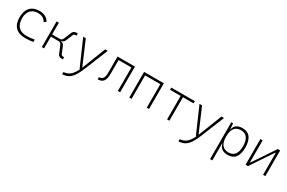

<svg xmlns="http://www.w3.org/2000/svg" viewBox="135 -1822 5002 3351"><g transform="rotate(30 2636.5 -146.0)"><path d="M342.8 9.8C396.5 9.8 453.6 6.3 506.8 -7.3L501 -51.8C450.7 -41.5 397.9 -35.2 344.7 -35.2C200.2 -35.2 125 -113.8 125 -264.6C125 -403.8 198.7 -482.4 325.2 -482.4C390.6 -482.4 448.2 -460 483.4 -394L523.9 -419.9C495.1 -488.3 423.8 -527.3 329.1 -527.3C168 -527.3 78.1 -428.7 78.1 -259.8C78.1 -82.5 168.9 9.8 342.8 9.8Z M674.8 0H720.7V-236.8H877C904.8 -236.8 924.3 -222.2 936.5 -191.9L997.1 -44.9C1010.3 -13.2 1037.1 2.4 1079.1 2.4H1100.1V-41.5H1081.5C1060.1 -41.5 1045.4 -50.3 1038.1 -67.9L984.9 -196.8C968.8 -236.3 941.9 -256.3 905.3 -256.8V-260.7C941.9 -261.2 968.8 -281.2 984.9 -320.8L1038.1 -449.7C1045.4 -467.3 1060.1 -476.1 1081.5 -476.1H1100.1V-520H1079.1C1037.1 -520 1010.3 -504.4 997.1 -472.7L936.5 -325.7C924.3 -295.4 904.8 -280.8 877 -280.8H720.7V-517.6H674.8Z M1220.2 234.4 1262.7 228C1368.7 212.4 1436.5 141.1 1512.7 -45.9L1704.6 -517.6H1652.8L1477.5 -70.3C1474.1 -61 1470.2 -52.2 1466.8 -43.9H1464.8L1262.2 -517.6H1210.4L1436.5 0H1447.3C1389.6 120.6 1331.1 169.4 1251 184.1L1218.3 189.9Z M1800.3 0C1904.3 0 1948.2 -58.6 1948.2 -195.8V-473.6H2207V0H2252.9V-517.6H1902.3V-192.4C1902.3 -88.4 1872.1 -43.9 1800.3 -43.9Z M2790 0H2835.9V-517.6H2437.5V0H2483.4V-473.6H2790Z M3199.7 0H3245.6V-473.6H3460V-517.6H2985.4V-473.6H3199.7Z M3564 234.4 3606.4 228C3712.4 212.4 3780.3 141.1 3856.4 -45.9L4048.3 -517.6H3996.6L3821.3 -70.3C3817.9 -61 3814 -52.2 3810.5 -43.9H3808.6L3606 -517.6H3554.2L3780.3 0H3791C3733.4 120.6 3674.8 169.4 3594.7 184.1L3562 189.9Z M4195.3 224.6H4241.2V-122.1H4245.6C4262.2 -40.5 4317.4 9.8 4422.4 9.8C4558.1 9.8 4628.9 -80.6 4628.9 -253.9C4628.9 -433.6 4557.1 -527.3 4419.4 -527.3C4321.3 -527.3 4261.2 -484.4 4245.1 -401.4H4240.7L4231.4 -517.6H4195.3ZM4241.2 -255.9V-261.2C4241.2 -406.7 4300.3 -482.4 4413.6 -482.4C4524.4 -482.4 4582 -404.3 4582 -253.9C4582 -110.4 4523.9 -35.2 4412.6 -35.2C4299.8 -35.2 4241.2 -110.8 4241.2 -255.9Z M4781.2 0H4829.6L5124 -439.5H5133.8V0H5179.7V-517.6H5131.3L4836.9 -78.1H4827.1V-517.6H4781.2Z"/></g></svg>

Font: Cascadia Code PL ExtraLight
Style: Regular
Weight: 200
Monospace: yes
Designer: Aaron Bell
Foundry: Saja Typeworks
Version: Version 2404.023